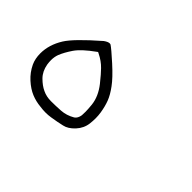

<svg xmlns="http://www.w3.org/2000/svg" viewBox="-64 -304 629 629"><g transform="rotate(45 250.0 10.5)"><path d="M249.5 110.4Q227.1 123.5 203.1 125Q179.2 126.5 158.2 126.5Q136.7 126.5 119.6 118.2Q102.5 110.4 85.9 93.8Q69.3 77.1 64.5 50.3Q63 40.5 63 31.2Q63 16.1 67.9 2.9Q75.7 -16.6 91.8 -40.5Q108.4 -64.5 149.4 -93.8L153.3 -96.7L158.2 -94.2Q181.2 -83 197.3 -66.4Q210.4 -53.2 231.4 -26.9Q256.8 5.4 260.7 39.6Q262.7 60.1 262.7 70.8Q262.7 81.5 262.2 87.4Q259.8 103.5 249.5 110.4ZM195.8 163.6Q221.2 159.7 242.2 154.8Q261.2 150.9 279.1 131.6Q296.9 112.3 299.8 87.4Q301.3 74.7 301.3 62.3Q301.3 49.8 299.3 37.1Q295.4 12.7 288.1 -6.3Q280.8 -25.4 264.2 -47.9Q247.6 -70.8 212.2 -102.8Q176.8 -134.8 165 -142.6Q163.1 -143.6 160.2 -143.6Q152.8 -143.6 141.1 -135.3Q65.9 -69.8 46.4 -38.1Q22.5 0.5 22.5 40.5Q22.5 64.5 31.2 83.5Q43 108.4 63 126.5Q83.5 145 103.8 153.3Q124 161.6 146.5 163.6Q159.2 165.5 171.6 165.5Q184.1 165.5 195.8 163.6Z"/></g></svg>

Font: NaikaiFont
Style: Light
Weight: 300
Version: Version 1.89